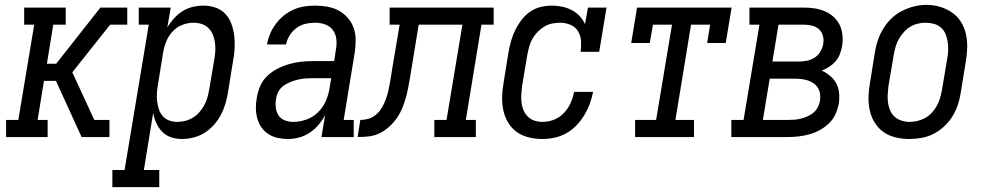

<svg xmlns="http://www.w3.org/2000/svg" viewBox="-20 -561 4040 786"><path d="M5 0V-70H55L120 -460H79V-530H249V-460H198L172 -300H210L391 -530H501V-460H431L276 -265L366 -70H428V0H314L241 -160L209 -230H160L134 -70H175V0Z M440 205V135H490L589 -460H548V-530H679L665 -449Q677 -469 693 -486.5Q709 -504 728.5 -516Q748 -528 770 -533Q792 -538 814 -538Q814 -538 814 -538Q814 -538 814 -538Q840 -538 863.5 -529.5Q887 -521 903.5 -503Q920 -485 928 -461.5Q936 -438 939 -413.5Q942 -389 940.5 -362.5Q939 -336 934 -311L913 -181Q909 -157 902 -134Q895 -111 883.5 -89.5Q872 -68 855 -49Q838 -30 817 -17Q796 -4 772 2Q748 8 725 8Q702 8 680.5 1Q659 -6 644 -21.5Q629 -37 620 -57Q611 -77 607 -99L569 135H632V205ZM705 -62Q721 -62 737.5 -66Q754 -70 769 -79Q784 -88 795.5 -101Q807 -114 815.5 -129Q824 -144 828.5 -160Q833 -176 836 -192L858 -322Q861 -339 861.5 -356.5Q862 -374 859.5 -390Q857 -406 850.5 -421Q844 -436 832.5 -447Q821 -458 805 -463Q789 -468 772 -468Q749 -468 726 -459Q703 -450 686.5 -432Q670 -414 661 -392Q652 -370 648 -347L627 -217Q624 -200 622.5 -182Q621 -164 623 -147.5Q625 -131 630 -115Q635 -99 645.5 -86.5Q656 -74 672 -68Q688 -62 705 -62Z M1158 8Q1137 8 1116.5 3.5Q1096 -1 1079 -12Q1062 -23 1050.5 -39.5Q1039 -56 1033.5 -75.5Q1028 -95 1027.5 -116.5Q1027 -138 1031 -159Q1035 -184 1045 -208Q1055 -232 1074 -250Q1093 -268 1116.5 -280Q1140 -292 1165 -299Q1190 -306 1214.5 -308.5Q1239 -311 1263 -311H1348L1355 -357Q1359 -378 1357 -399.5Q1355 -421 1343 -437.5Q1331 -454 1311 -461Q1291 -468 1270 -468Q1250 -468 1230.5 -463.5Q1211 -459 1194 -446.5Q1177 -434 1166 -416.5Q1155 -399 1151 -379H1073Q1077 -402 1086 -423Q1095 -444 1109 -463Q1123 -482 1141.5 -497Q1160 -512 1181.5 -521.5Q1203 -531 1225.5 -534.5Q1248 -538 1270 -538Q1295 -538 1320.5 -533.5Q1346 -529 1367 -517.5Q1388 -506 1404 -487.5Q1420 -469 1428 -446Q1436 -423 1436 -397Q1436 -371 1432 -345L1387 -70H1428V0H1296L1311 -90Q1300 -69 1284 -50Q1268 -31 1247.5 -17.5Q1227 -4 1204 2Q1181 8 1158 8ZM1180 -62Q1207 -62 1234 -71.5Q1261 -81 1281.5 -101Q1302 -121 1313.5 -147Q1325 -173 1329 -200L1336 -241H1263Q1248 -241 1232.5 -240Q1217 -239 1201.5 -235.5Q1186 -232 1170.5 -226Q1155 -220 1141.5 -210.5Q1128 -201 1120 -186.5Q1112 -172 1110 -156Q1107 -139 1109 -121Q1111 -103 1120 -89Q1129 -75 1145.5 -68.5Q1162 -62 1180 -62Z M1444 0 1455 -70Q1470 -70 1485.5 -74Q1501 -78 1514 -87.5Q1527 -97 1536.5 -110Q1546 -123 1552.5 -137.5Q1559 -152 1563.5 -166.5Q1568 -181 1571 -196Q1574 -211 1577 -226Q1580 -241 1582 -256Q1582 -258 1582.5 -260Q1583 -262 1583 -264L1616 -460H1575V-530H2001V-460H1951L1887 -70H1928V0H1758V-70H1808L1873 -460H1694L1660 -252Q1656 -230 1652 -207.5Q1648 -185 1642 -163Q1636 -141 1627 -119Q1618 -97 1604.5 -77.5Q1591 -58 1572.5 -41.5Q1554 -25 1533 -15Q1512 -5 1489 -2.5Q1466 0 1444 0Z M2201 8Q2173 8 2145.5 1.5Q2118 -5 2096.5 -20Q2075 -35 2061 -58Q2047 -81 2041 -107.5Q2035 -134 2035.5 -162.5Q2036 -191 2041 -219L2062 -349Q2066 -372 2072.5 -394.5Q2079 -417 2089.5 -438.5Q2100 -460 2115 -479.5Q2130 -499 2150 -513Q2170 -527 2193.5 -532.5Q2217 -538 2240 -538Q2261 -538 2282 -533.5Q2303 -529 2321 -519.5Q2339 -510 2353 -495Q2367 -480 2375 -462L2387 -530H2463L2433 -349H2357Q2360 -371 2358.5 -393.5Q2357 -416 2346 -433.5Q2335 -451 2315 -459.5Q2295 -468 2272 -468Q2256 -468 2239.5 -464.5Q2223 -461 2208 -452Q2193 -443 2180.5 -430Q2168 -417 2159.5 -402Q2151 -387 2146.5 -370.5Q2142 -354 2139 -338L2117 -208Q2115 -191 2114 -174Q2113 -157 2115 -140.5Q2117 -124 2123.5 -109Q2130 -94 2141.5 -83Q2153 -72 2168.5 -67Q2184 -62 2201 -62Q2225 -62 2248 -71Q2271 -80 2288.5 -98.5Q2306 -117 2316 -139.5Q2326 -162 2330 -185H2408Q2403 -160 2394.5 -136.5Q2386 -113 2372.5 -90.5Q2359 -68 2340.5 -48.5Q2322 -29 2299 -16Q2276 -3 2251 2.5Q2226 8 2201 8Z M2580 0V-70H2666L2731 -460H2653L2640 -385H2564L2588 -530H2975L2951 -385H2875L2887 -460H2809L2745 -70H2821V0Z M2974 0V-70H3024L3089 -460H3048V-530H3271Q3294 -530 3316 -526.5Q3338 -523 3357.5 -514.5Q3377 -506 3393 -491.5Q3409 -477 3418 -457.5Q3427 -438 3429 -415.5Q3431 -393 3427 -371Q3424 -355 3418 -339Q3412 -323 3400.5 -310Q3389 -297 3374.5 -287.5Q3360 -278 3344 -272Q3362 -264 3378 -250.5Q3394 -237 3403.5 -219.5Q3413 -202 3415 -180.5Q3417 -159 3414 -137Q3410 -116 3400.5 -94.5Q3391 -73 3374 -56.5Q3357 -40 3336 -28.5Q3315 -17 3293 -11Q3271 -5 3249 -2.5Q3227 0 3206 0ZM3142 -309H3248Q3264 -309 3281 -312Q3298 -315 3313 -324Q3328 -333 3337.5 -348.5Q3347 -364 3350 -380Q3353 -397 3349 -413.5Q3345 -430 3333 -441Q3321 -452 3304.5 -456Q3288 -460 3271 -460H3167ZM3103 -70H3206Q3219 -70 3232.5 -71Q3246 -72 3259.5 -75.5Q3273 -79 3286.5 -85Q3300 -91 3311 -100.5Q3322 -110 3328.5 -123Q3335 -136 3337 -149Q3339 -163 3337 -177Q3335 -191 3328 -202Q3321 -213 3310 -220.5Q3299 -228 3286 -232Q3273 -236 3259.5 -237.5Q3246 -239 3232 -239H3131Z M3702 8Q3674 8 3646.5 1.5Q3619 -5 3597.5 -20Q3576 -35 3561.5 -58Q3547 -81 3541 -107.5Q3535 -134 3535.5 -162.5Q3536 -191 3541 -219L3562 -349Q3566 -374 3574.5 -398.5Q3583 -423 3597 -445.5Q3611 -468 3630.5 -486.5Q3650 -505 3674 -517Q3698 -529 3723 -535Q3748 -541 3773 -541Q3802 -541 3828.5 -533Q3855 -525 3877 -510Q3899 -495 3913.5 -472Q3928 -449 3934 -422.5Q3940 -396 3939.5 -367.5Q3939 -339 3934 -311L3913 -181Q3909 -156 3901 -131.5Q3893 -107 3879 -84.5Q3865 -62 3845 -43.5Q3825 -25 3801.5 -13Q3778 -1 3752.5 3.5Q3727 8 3702 8ZM3704 -62Q3720 -62 3736.5 -66Q3753 -70 3768 -78.5Q3783 -87 3795 -100Q3807 -113 3815.5 -128.5Q3824 -144 3828.5 -160Q3833 -176 3836 -192L3858 -322Q3861 -339 3861.5 -356.5Q3862 -374 3859.5 -390.5Q3857 -407 3850.5 -422.5Q3844 -438 3831.5 -448.5Q3819 -459 3803 -463.5Q3787 -468 3769 -468Q3753 -468 3736.5 -464Q3720 -460 3705.5 -451Q3691 -442 3679.5 -429Q3668 -416 3659.5 -401Q3651 -386 3646.5 -370Q3642 -354 3639 -338L3617 -208Q3615 -191 3614 -173.5Q3613 -156 3615.5 -139.5Q3618 -123 3624.5 -108Q3631 -93 3643 -82.5Q3655 -72 3671 -67Q3687 -62 3704 -62Z"/></svg>

Font: Iosevka Curly Slab Oblique
Style: Regular
Weight: 400
Italic angle: -9°
Monospace: yes
Designer: Belleve Invis
Foundry: Belleve Invis
Version: Version 11.1.0; ttfautohint (v1.8.3)